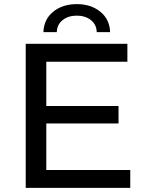

<svg xmlns="http://www.w3.org/2000/svg" viewBox="-20 -913 710 933"><path d="M256 -757H191Q193 -819 238.5 -856Q284 -893 353 -893Q422 -893 467.5 -856Q513 -819 515 -757H450Q449 -794 421.5 -815.5Q394 -837 353 -837Q312 -837 284.5 -815.5Q257 -794 256 -757ZM205 -87H613V0H105V-700H599V-613H205V-398H556V-313H205Z"/></svg>

Font: Montserrat
Style: Regular
Weight: 500
Designer: Julieta Ulanovsky
Foundry: Julieta Ulanovsky
Version: Version 7.200;PS 007.200;hotconv 1.0.88;makeotf.lib2.5.64775